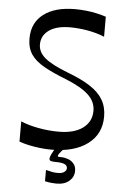

<svg xmlns="http://www.w3.org/2000/svg" viewBox="-60 -757 642 984"><g transform="rotate(5 261.0 -264.5)"><path d="M61 -13V-117Q98 -101 150.5 -91Q203 -81 256 -81Q336 -81 380.5 -114Q425 -147 425 -203Q425 -250 387.5 -285Q350 -320 273 -351Q203 -378 156.5 -404Q110 -430 88 -463Q66 -496 66 -544Q66 -625 124.5 -669.5Q183 -714 286 -714Q314 -714 343 -711Q372 -708 398.5 -702Q425 -696 446 -689V-586Q405 -603 358 -611Q311 -619 269 -619Q199 -619 160.5 -591.5Q122 -564 122 -518Q122 -479 157.5 -449Q193 -419 279 -386Q348 -360 393 -331Q438 -302 460 -265Q482 -228 482 -178Q482 -88 413.5 -37Q345 14 227 14Q199 14 168.5 10.5Q138 7 110.5 1Q83 -5 61 -13ZM209 178V120Q228 125 241 127.5Q254 130 270 130Q293 130 304 121.5Q315 113 315 102Q315 88 300.5 81.5Q286 75 257 75Q240 75 231 72.5Q222 70 222 61Q222 52 229 38Q236 24 249 0H295Q274 23 268.5 31Q263 39 263 43Q263 47 268 47.5Q273 48 283 48Q291 48 300.5 50Q310 52 318 55Q334 61 346 75Q358 89 358 112Q358 143 334 164Q310 185 268 185Q255 185 241 183.5Q227 182 209 178Z"/></g></svg>

Font: Ojuju Medium
Style: Regular
Weight: 500
Designer: Chisaokwu Joboson, Mirko Velimirovic
Foundry: Udi Foundry
Version: Version 1.000